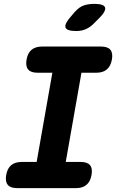

<svg xmlns="http://www.w3.org/2000/svg" viewBox="-20 -970 640 990"><path d="M319 -135H396Q430 -135 444 -118.5Q458 -102 452 -68Q446 -34 426 -17Q406 0 372 0H68Q34 0 20 -17Q6 -34 12 -68Q18 -102 38 -118.5Q58 -135 92 -135H169L250 -595H173Q139 -595 125 -612Q111 -629 117 -663Q123 -697 143 -713.5Q163 -730 197 -730H501Q535 -730 549 -713.5Q563 -697 557 -663Q551 -629 531 -612Q511 -595 477 -595H400ZM374 -810Q323 -810 317.5 -829Q312 -848 349 -889L367 -910Q390 -935 413.5 -942.5Q437 -950 466 -950Q517 -950 522 -930.5Q527 -911 488 -873L463 -848Q443 -828 421 -819Q399 -810 374 -810Z"/></svg>

Font: Maple Mono NL ExtraBold
Style: Italic
Weight: 800
Italic angle: -10°
Monospace: yes
Designer: subframe7536
Version: Version 7.000